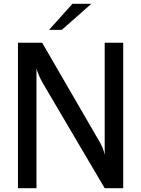

<svg xmlns="http://www.w3.org/2000/svg" viewBox="-20 -996 747 1016"><path d="M75 0V-770H203L509 -242Q516.5 -229 522.8 -214.2Q529 -199.5 534 -177V-770H632V0H534L204.5 -559.5Q194 -578 185.8 -597.8Q177.5 -617.5 173 -633V0ZM239.5 -838 363.5 -976H463.5L307 -838Z"/></svg>

Font: Junction Medium
Style: Regular
Weight: 500
Designer: Caroline Hadilaksono
Foundry: Caroline Hadilaksono, Tyler Finck, The League of Moveable Type
Version: Version 2.000; ttfautohint (v1.8.3)